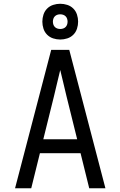

<svg xmlns="http://www.w3.org/2000/svg" viewBox="-20 -1000 640 1020"><path d="M60 0 188 -490 252 -735H348L412 -490L540 0H454L408 -186H192L146 0ZM390 -260 333 -490Q325 -525 316.5 -559.5Q308 -594 300 -628Q292 -594 283.5 -559.5Q275 -525 267 -490L210 -260ZM300 -790Q281 -790 262.5 -796Q244 -802 230.5 -815.5Q217 -829 211 -847.5Q205 -866 205 -885Q205 -904 211 -922.5Q217 -941 230.5 -954.5Q244 -968 262.5 -974Q281 -980 300 -980Q319 -980 337.5 -974Q356 -968 369.5 -954.5Q383 -941 389 -922.5Q395 -904 395 -885Q395 -866 389 -847.5Q383 -829 369.5 -815.5Q356 -802 337.5 -796Q319 -790 300 -790ZM300 -846Q308 -846 315.5 -848.5Q323 -851 328.5 -856.5Q334 -862 336.5 -869.5Q339 -877 339 -885Q339 -893 336.5 -900.5Q334 -908 328.5 -913.5Q323 -919 315.5 -921.5Q308 -924 300 -924Q292 -924 284.5 -921.5Q277 -919 271.5 -913.5Q266 -908 263.5 -900.5Q261 -893 261 -885Q261 -877 263.5 -869.5Q266 -862 271.5 -856.5Q277 -851 284.5 -848.5Q292 -846 300 -846Z"/></svg>

Font: Iosevka SS04 Extended
Style: Regular
Weight: 400
Width: 7
Monospace: yes
Designer: Belleve Invis
Foundry: Belleve Invis
Version: Version 19.0.0; ttfautohint (v1.8.4)